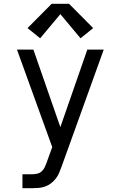

<svg xmlns="http://www.w3.org/2000/svg" viewBox="-20 -793 640 1018"><path d="M99 205V131H148Q163 131 177 128Q191 125 201.5 115Q212 105 218 92Q224 79 229 65Q229 64 229 64Q229 64 229 64L257 -13L70 -530H157L300 -119L443 -530H530L307 89Q301 106 294 122.5Q287 139 276 153.5Q265 168 250.5 179Q236 190 219 196Q202 202 184 203.5Q166 205 148 205ZM193 -590 126 -644 254 -773H346L474 -644L407 -590L300 -718Z"/></svg>

Font: Iosevka Mono
Style: Regular
Weight: 400
Designer: Belleve Invis
Foundry: Belleve Invis
Version: Version 11.1.1